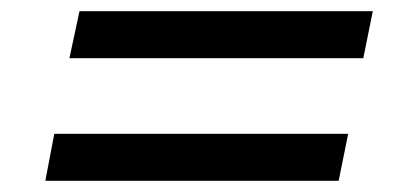

<svg xmlns="http://www.w3.org/2000/svg" viewBox="-20 -522 707 343"><path d="M77 -283H602L585 -199H61ZM122 -502H646L629 -418H104Z"/></svg>

Font: Albert Sans Medium
Style: Italic
Weight: 500
Italic angle: -11.25°
Designer: Andreas Rasmussen
Foundry: a.Foundry
Version: Version 1.025